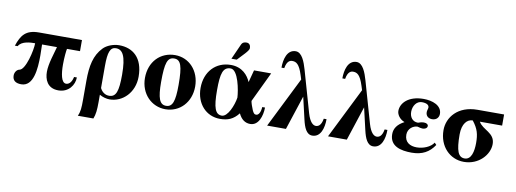

<svg xmlns="http://www.w3.org/2000/svg" viewBox="-67 -1093 4563 1699"><g transform="rotate(10 2214.0 -243.5)"><path d="M596 -361V-461H211C92 -461 53 -407 20 -309H45C72 -359 153 -361 193 -361C193 -297 151 -117 98 -107C70 -102 55 -72 55 -48C55 -4 82 18 134 18C244 18 257 -139 257 -262C257 -306 255 -340 255 -361H389C373 -299 339 -204 339 -131C339 -64 366 14 467 14C559 14 609 -60 609 -127H584C571 -66 541 -56 524 -56C480 -56 468 -139 468 -219C468 -283 475 -345 479 -361Z M926 14C1045 14 1146 -86 1146 -228C1146 -398 1052 -473 929 -473C878 -473 819 -451 787 -417C717 -344 697 -248 697 -113V55C697 131 695 166 676 205H816C832 166 836 124 836 54V-12C864 5 901 14 927 14ZM836 -271C836 -394 854 -442 906 -442C965 -442 999 -389 999 -220C999 -71 980 -17 917 -17C903 -17 861 -21 836 -72Z M1432 -473C1300 -473 1203 -374 1203 -228C1203 -86 1303 14 1428 14C1557 14 1654 -88 1654 -229C1654 -371 1558 -473 1432 -473ZM1429 -442C1488 -442 1507 -389 1507 -218C1507 -69 1487 -17 1429 -17C1371 -17 1350 -73 1350 -218C1350 -389 1368 -442 1429 -442Z M1927 -528H1975L2038 -595C2057 -616 2072 -635 2072 -648C2072 -674 2059 -692 2035 -692C2015 -692 1998 -687 1988 -664ZM2296 -461H2142L2113 -352H2112C2089 -406 2037 -473 1933 -473C1798 -473 1703 -373 1703 -226C1703 -84 1795 14 1919 14C1988 14 2038 -5 2085 -65C2109 -14 2144 12 2190 12C2265 12 2294 -77 2295 -154H2270C2267 -104 2249 -78 2228 -78C2214 -78 2201 -80 2176 -156C2173 -165 2167 -186 2167 -191ZM2039 -198C2028 -126 1983 -17 1930 -17C1872 -17 1850 -73 1850 -233C1850 -382 1867 -442 1936 -442C2004 -442 2036 -262 2039 -198Z M2402 -527C2413 -594 2443 -602 2461 -602C2496 -602 2525 -587 2555 -492L2567 -454L2341 0H2510L2611 -308L2657 -110C2673 -41 2696 18 2749 18C2824 18 2849 -67 2849 -147H2824C2813 -80 2783 -72 2765 -72C2742 -72 2711 -93 2688 -172L2581 -546C2562 -612 2533 -692 2477 -692C2398 -692 2377 -600 2377 -527Z M2949 -527C2960 -594 2990 -602 3008 -602C3043 -602 3072 -587 3102 -492L3114 -454L2888 0H3057L3158 -308L3204 -110C3220 -41 3243 18 3296 18C3371 18 3396 -67 3396 -147H3371C3360 -80 3330 -72 3312 -72C3289 -72 3258 -93 3235 -172L3128 -546C3109 -612 3080 -692 3024 -692C2945 -692 2924 -600 2924 -527Z M3828 -109C3801 -66 3735 -40 3677 -40C3617 -40 3568 -67 3568 -135C3568 -190 3615 -222 3654 -222C3671 -217 3687 -213 3698 -213C3729 -213 3742 -229 3742 -243C3742 -255 3730 -268 3703 -268C3673 -268 3660 -257 3649 -257C3604 -257 3575 -292 3575 -342C3575 -396 3608 -442 3654 -442C3700 -442 3719 -426 3719 -405C3719 -394 3711 -378 3711 -363C3711 -324 3740 -309 3768 -309C3809 -309 3829 -337 3829 -367C3829 -444 3742 -473 3665 -473C3528 -473 3462 -400 3462 -330C3462 -298 3488 -258 3532 -242V-241C3473 -210 3444 -170 3444 -118C3444 -10 3542 14 3642 14C3735 14 3799 -21 3845 -91Z M4389 -461H4150C3974 -461 3885 -347 3885 -232C3885 -86 3984 14 4110 14C4243 14 4335 -89 4335 -185C4335 -288 4226 -293 4189 -361H4389ZM4189 -169C4189 -93 4172 -17 4112 -17C4055 -17 4032 -71 4032 -219C4032 -316 4076 -361 4125 -361C4177 -295 4189 -247 4189 -169Z"/></g></svg>

Font: STIXGeneral
Style: Bold
Weight: 700
Designer: MicroPress Inc., with final additions and corrections provided by Coen Hoffman, Elsevier (retired)
Version: Version 1.1.0